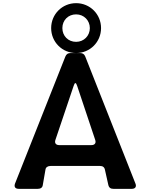

<svg xmlns="http://www.w3.org/2000/svg" viewBox="-20 -1196 954 1216"><path d="M462 -860C550 -860 620 -930 620 -1018C620 -1106 550 -1176 462 -1176C374 -1176 304 -1106 304 -1018C304 -930 374 -860 462 -860ZM462 -931C412 -931 375 -968 375 -1018C375 -1068 412 -1105 462 -1105C512 -1105 549 -1066 549 -1018C549 -970 512 -931 462 -931ZM99 0H219C236 0 249 -7 251 -24L268 -122C270 -137 283 -145 301 -145H613C631 -145 642 -137 645 -119L666 -25C670 -7 681 0 698 0H815C836 0 846 -13 838 -33L520 -838C514 -853 504 -860 487 -860H427C410 -860 400 -853 394 -838L75 -33C68 -13 76 0 99 0ZM355 -277C334 -277 324 -290 331 -310L446 -651C454 -676 461 -676 469 -651L583 -310C590 -290 580 -277 559 -277Z"/></svg>

Font: OpenDyslexic3
Style: Regular
Weight: 400
Designer: Abelardo Gonzalez
Version: Version 3.001;PS 003.001;hotconv 1.0.88;makeotf.lib2.5.64775